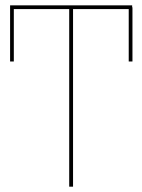

<svg xmlns="http://www.w3.org/2000/svg" viewBox="-20 -701 535 721"><path d="M476.3 -673.6V-680.9H17.9V-470.1H31.9V-666.9H239.9V0H254.3V-666.9H463.4V-470.1H477.4V-673.6Z"/></svg>

Font: Fira Sans Hair
Style: Regular
Weight: 100
Designer: bBox Type GmbH & Carrois Corporate GbR & Edenspiekermann AG
Foundry: bBox Type GmbH & Carrois Corporate GbR & Edenspiekermann AG
Version: Version 4.300;PS 004.300;hotconv 1.0.88;makeotf.lib2.5.64775